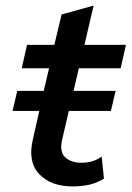

<svg xmlns="http://www.w3.org/2000/svg" viewBox="-20 -661 472 689"><path d="M241 8Q163 8 121 -36Q79 -80 98 -161L121 -263H25L42 -335H137L156 -416H58L77 -500H175L201 -609L316 -641L283 -500H432L413 -416H263L244 -335H395L378 -263H227L203 -160Q193 -115 214.5 -96Q236 -77 272 -77Q296 -77 313.5 -83Q331 -89 345 -99L353 -20Q327 -4 299.5 2Q272 8 241 8Z"/></svg>

Font: Work Sans Medium
Style: Italic
Weight: 500
Italic angle: -13°
Designer: Wei Huang
Foundry: Wei Huang
Version: Version 2.012; ttfautohint (v1.8.3)